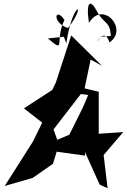

<svg xmlns="http://www.w3.org/2000/svg" viewBox="-20 -949 674 1019"><path d="M431 -142 509 31 551 50 530 -126 634 -248 504 -239V-462L429 -480L461 -633L521 -600L358 -761L276 -510L222 -399L272 -481L107 -374L204 -298L155 -198L5 38L154 -5L261 -80L281 -144L431 -123ZM264 -262 409 -450 448 -445 421 -381 348 -234 284 -207ZM320 -754C295 -825 310 -775 332 -719C365 -949 447 -937 341 -800C252 -829 273 -917 322 -843C268 -731 333 -661 234 -745ZM514 -754C469 -679 531 -822 561 -724C664 -793 526 -951 452 -827C434 -950 463 -951 495 -888C531 -820 564 -840 568 -758Z"/></svg>

Font: Asimov Silicon
Style: Regular
Weight: 400
Designer: Google
Version: Version 2.000980; 2014